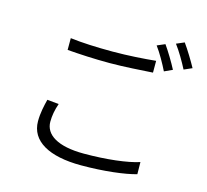

<svg xmlns="http://www.w3.org/2000/svg" viewBox="-120 -978 1241 1150"><g transform="rotate(15 500.0 -403.0)"><path d="M221 -687V-614C299 -608 384 -603 484 -603C575 -603 682 -611 750 -615V-688C678 -681 579 -674 483 -674C384 -674 292 -678 221 -687ZM253 -287 181 -294C171 -254 160 -207 160 -156C160 -33 278 33 477 33C620 33 748 17 817 -3L816 -78C743 -54 614 -39 475 -39C312 -39 232 -92 232 -172C232 -209 239 -247 253 -287ZM778 -799 729 -778C757 -741 791 -680 811 -639L861 -662C840 -703 803 -764 778 -799ZM887 -839 838 -818C867 -780 900 -723 922 -680L972 -702C952 -739 914 -802 887 -839Z"/></g></svg>

Font: Noto Sans HK DemiLight
Style: Regular
Weight: 350
Designer: Ryoko NISHIZUKA 西塚涼子 (kana, bopomofo & ideographs); Paul D. Hunt (Latin, Greek & Cyrillic); Sandoll Communications 산돌커뮤니
Foundry: Adobe
Version: Version 2.004;hotconv 1.0.118;makeotfexe 2.5.65603